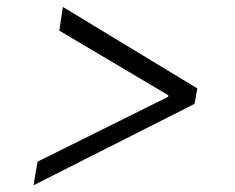

<svg xmlns="http://www.w3.org/2000/svg" viewBox="-20 -567 692 565"><path d="M552.6 -261.4 78.5 -21.7 90.6 -91.3 475.1 -282.3 475.5 -286.6 154.5 -476.9 165.1 -546.5 560.7 -306.8Z"/></svg>

Font: Karasuma Gothic
Style: Light Italic
Weight: 300
Italic angle: 9.39998°
Designer: Rasmus Andersson / Ryoko Nishizuka
Foundry: rsms
Version: Version 1.00